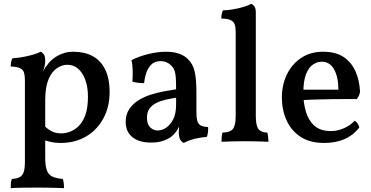

<svg xmlns="http://www.w3.org/2000/svg" viewBox="-20 -737 1938 1002"><path d="M36 245Q36 229 37 217Q38 205 42 197Q69 195 83.5 187Q98 179 104 160Q110 141 110 106V-316Q110 -342 105.5 -357.5Q101 -373 85 -381Q69 -389 36 -390Q36 -402 38 -413Q40 -424 45 -433Q83 -435 126 -445Q169 -455 192 -467Q202 -463 209 -453Q216 -443 216 -420Q216 -400 209.5 -380Q203 -360 193 -329L216 -309V87Q216 130 225 153Q234 176 254.5 185Q275 194 308 197Q311 206 312.5 218Q314 230 314 245Q298 244 276 243.5Q254 243 229 242.5Q204 242 179 242Q141 242 100 242.5Q59 243 36 245ZM296 9Q269 9 248.5 4.5Q228 0 203 -8V-89Q222 -68 244.5 -54.5Q267 -41 300 -41Q320 -41 343.5 -49Q367 -57 389 -77.5Q411 -98 425 -135.5Q439 -173 439 -233Q439 -282 425.5 -319.5Q412 -357 388 -378Q364 -399 332 -399Q304 -399 277 -381Q250 -363 233 -322.5Q216 -282 216 -214L184 -319Q198 -353 208.5 -371.5Q219 -390 227 -398Q236 -413 255.5 -429Q275 -445 302.5 -456Q330 -467 362 -467Q421 -467 463 -444.5Q505 -422 528.5 -375Q552 -328 552 -256Q552 -180 520 -120Q488 -60 430.5 -25.5Q373 9 296 9Z M939 9Q927 4 920 -9.5Q913 -23 913 -50Q913 -60 914.5 -73.5Q916 -87 919 -99H922Q918 -80 906.5 -61Q895 -42 878 -27Q860 -12 833 -2.5Q806 7 769 7Q705 7 670.5 -21.5Q636 -50 636 -101Q636 -140 654.5 -167.5Q673 -195 702.5 -213.5Q732 -232 767 -243Q802 -254 836.5 -260.5Q871 -267 899 -271Q899 -309 897.5 -331Q896 -353 891.5 -366.5Q887 -380 878 -390Q866 -404 851 -411Q836 -418 818 -418Q786 -418 768 -398.5Q750 -379 742 -352.5Q734 -326 732 -303Q718 -303 700 -305Q682 -307 671 -311Q673 -337 672.5 -368Q672 -399 666 -423Q708 -444 756 -455.5Q804 -467 845 -467Q888 -467 917 -456Q946 -445 962 -427Q987 -403 996 -363.5Q1005 -324 1005 -256V-153Q1005 -124 1009.5 -107Q1014 -90 1027 -82.5Q1040 -75 1066 -74Q1067 -62 1065.5 -48Q1064 -34 1059 -22Q1031 -21 998 -13Q965 -5 939 9ZM803 -56Q825 -56 847 -70.5Q869 -85 884 -114.5Q899 -144 899 -192V-227Q873 -223 846 -217Q819 -211 796.5 -200Q774 -189 760.5 -171Q747 -153 747 -123Q747 -88 764 -72Q781 -56 803 -56Z M1136 3Q1136 -9 1137 -22Q1138 -35 1141 -45Q1181 -46 1195.5 -64Q1210 -82 1210 -132V-571Q1210 -594 1205 -609Q1200 -624 1184 -632Q1168 -640 1135 -640Q1135 -652 1137 -663Q1139 -674 1144 -683Q1165 -683 1195 -688Q1225 -693 1251.5 -701Q1278 -709 1291 -717Q1301 -713 1308 -703Q1315 -693 1315 -673V-132Q1315 -82 1328.5 -64Q1342 -46 1375 -45Q1378 -35 1379.5 -21Q1381 -7 1381 3Q1364 2 1344 1.5Q1324 1 1302 0.5Q1280 0 1259 0Q1238 0 1215 0.5Q1192 1 1172 1.5Q1152 2 1136 3Z M1672 9Q1597 9 1548.5 -23Q1500 -55 1475.5 -109Q1451 -163 1451 -228Q1451 -294 1477 -348Q1503 -402 1551.5 -434.5Q1600 -467 1666 -467Q1733 -467 1774 -439Q1815 -411 1835.5 -364Q1856 -317 1859 -258Q1855 -235 1842 -220Q1822 -220 1787.5 -220Q1753 -220 1710.5 -219.5Q1668 -219 1623.5 -217.5Q1579 -216 1540 -214V-269H1746Q1746 -335 1723.5 -375Q1701 -415 1659 -415Q1635 -415 1613 -400Q1591 -385 1577 -349.5Q1563 -314 1563 -251Q1563 -201 1576 -155.5Q1589 -110 1620 -81.5Q1651 -53 1708 -53Q1741 -53 1773.5 -67Q1806 -81 1831 -107Q1839 -103 1846.5 -92Q1854 -81 1855 -71Q1820 -28 1774.5 -9.5Q1729 9 1672 9Z"/></svg>

Font: Vollkorn Medium
Style: Regular
Weight: 500
Designer: Friedrich Althausen
Foundry: Friedrich Althausen
Version: Version 5.000